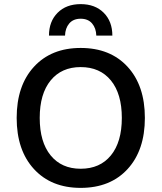

<svg xmlns="http://www.w3.org/2000/svg" viewBox="-20 -903 785 933"><path d="M526 -730H448Q447 -766 427.5 -789Q408 -812 372 -812Q336 -812 316.5 -789Q297 -766 296 -730H218Q218 -799 260 -841Q302 -883 372 -883Q442 -883 484 -841Q526 -799 526 -730ZM372 -670Q516 -670 600 -578.5Q684 -487 684 -330Q684 -173 600 -81.5Q516 10 372 10Q229 10 145 -81.5Q61 -173 61 -330Q61 -487 145 -578.5Q229 -670 372 -670ZM372 -577Q279 -577 226 -512Q173 -447 173 -330Q173 -213 226 -148Q279 -83 372 -83Q466 -83 519 -148Q572 -213 572 -330Q572 -447 519 -512Q466 -577 372 -577Z"/></svg>

Font: Elaine Sans Medium
Style: Regular
Weight: 500
Designer: Wei Huang
Foundry: Wei Huang
Version: Version 2.001;PS 002.001;hotconv 1.0.88;makeotf.lib2.5.64775